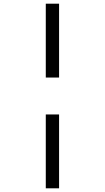

<svg xmlns="http://www.w3.org/2000/svg" viewBox="-20 -780 568 1040"><path d="M228 -360V-760H300V-360ZM228 240V-160H300V240Z"/></svg>

Font: Noto Serif SemiCondensed ExtraBold
Style: Regular
Weight: 800
Width: 4
Designer: Monotype Design Team
Foundry: Monotype Imaging Inc.
Version: Version 2.015